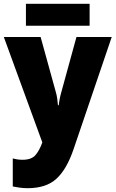

<svg xmlns="http://www.w3.org/2000/svg" viewBox="-20 -747 606 1007"><path d="M125 240Q102 240 82 237Q62 234 47 231V84Q58 87 70.5 89Q83 91 98 91Q145 91 166 66.5Q187 42 202 0L0 -553H193L272 -267Q277 -251 280 -231Q283 -211 284 -195H288Q290 -213 293.5 -230.5Q297 -248 302 -265L381 -553H566L366 35Q330 141 276 190.5Q222 240 125 240ZM450 -727V-612H116V-727Z"/></svg>

Font: Noto Sans SemiCondensed Black
Style: Regular
Weight: 900
Width: 4
Designer: Monotype Design Team
Foundry: Monotype Imaging Inc.
Version: Version 2.013; ttfautohint (v1.8.4.7-5d5b)